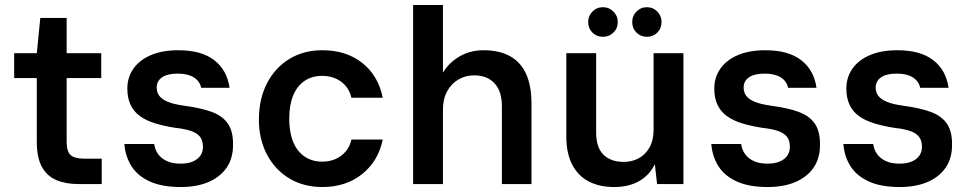

<svg xmlns="http://www.w3.org/2000/svg" viewBox="-20 -740 3900 772"><path d="M295 0Q244 0 206.5 -16Q169 -32 148.5 -69Q128 -106 128 -169V-426H37V-526H128L142 -668H248V-526H387V-426H248V-169Q248 -131 264 -116.5Q280 -102 320 -102H389V0Z M707 12Q631 12 582 -10.5Q533 -33 508.5 -72Q484 -111 480 -161H600Q603 -139 615 -121.5Q627 -104 649.5 -93Q672 -82 706 -82Q735 -82 755 -90.5Q775 -99 785.5 -114Q796 -129 796 -149Q796 -176 783.5 -191Q771 -206 746.5 -214Q722 -222 685 -226Q640 -233 604 -244Q568 -255 543 -273Q518 -291 505 -318.5Q492 -346 492 -384Q492 -429 516.5 -464Q541 -499 587 -518.5Q633 -538 697 -538Q790 -538 841.5 -498Q893 -458 903 -387H789Q783 -414 759 -429Q735 -444 695 -444Q653 -444 631.5 -429Q610 -414 610 -388Q610 -370 619.5 -356Q629 -342 653 -331.5Q677 -321 720 -315Q788 -306 831.5 -290Q875 -274 896.5 -242.5Q918 -211 917 -157Q917 -103 891 -65.5Q865 -28 818 -8Q771 12 707 12Z M1276 12Q1201 12 1143.5 -22.5Q1086 -57 1053.5 -118.5Q1021 -180 1021 -259Q1021 -342 1053.5 -405Q1086 -468 1143.5 -503Q1201 -538 1276 -538Q1372 -538 1436.5 -487Q1501 -436 1519 -347H1393Q1383 -389 1351 -412Q1319 -435 1275 -435Q1235 -435 1205 -415Q1175 -395 1159 -356.5Q1143 -318 1143 -263Q1143 -222 1152 -189.5Q1161 -157 1178.5 -135Q1196 -113 1220.5 -101.5Q1245 -90 1275 -90Q1305 -90 1329 -100.5Q1353 -111 1370 -131Q1387 -151 1393 -179H1519Q1501 -92 1436 -40Q1371 12 1276 12Z M1641 0V-720H1761V-448Q1786 -489 1828.5 -513.5Q1871 -538 1924 -538Q1988 -538 2031 -514Q2074 -490 2095.5 -442.5Q2117 -395 2117 -324V0H1998V-313Q1998 -373 1968.5 -405Q1939 -437 1886 -437Q1852 -437 1823.5 -420.5Q1795 -404 1778 -373Q1761 -342 1761 -299V0Z M2450 12Q2390 12 2347 -10.5Q2304 -33 2280.5 -78.5Q2257 -124 2257 -191V-526H2377V-207Q2377 -147 2406.5 -118Q2436 -89 2488 -89Q2521 -89 2548 -103.5Q2575 -118 2591.5 -147Q2608 -176 2608 -219V-526H2728V0H2622L2613 -80Q2593 -37 2551 -12.5Q2509 12 2450 12ZM2405 -592Q2379 -592 2362 -609Q2345 -626 2345 -652Q2345 -676 2362 -693.5Q2379 -711 2405 -711Q2429 -711 2446.5 -693.5Q2464 -676 2464 -652Q2464 -626 2446.5 -609Q2429 -592 2405 -592ZM2581 -592Q2556 -592 2539 -609Q2522 -626 2522 -652Q2522 -676 2539 -693.5Q2556 -711 2581 -711Q2606 -711 2623 -693.5Q2640 -676 2640 -652Q2640 -626 2623 -609Q2606 -592 2581 -592Z M3067 12Q2991 12 2942 -10.5Q2893 -33 2868.5 -72Q2844 -111 2840 -161H2960Q2963 -139 2975 -121.5Q2987 -104 3009.5 -93Q3032 -82 3066 -82Q3095 -82 3115 -90.5Q3135 -99 3145.5 -114Q3156 -129 3156 -149Q3156 -176 3143.5 -191Q3131 -206 3106.5 -214Q3082 -222 3045 -226Q3000 -233 2964 -244Q2928 -255 2903 -273Q2878 -291 2865 -318.5Q2852 -346 2852 -384Q2852 -429 2876.5 -464Q2901 -499 2947 -518.5Q2993 -538 3057 -538Q3150 -538 3201.5 -498Q3253 -458 3263 -387H3149Q3143 -414 3119 -429Q3095 -444 3055 -444Q3013 -444 2991.5 -429Q2970 -414 2970 -388Q2970 -370 2979.5 -356Q2989 -342 3013 -331.5Q3037 -321 3080 -315Q3148 -306 3191.5 -290Q3235 -274 3256.5 -242.5Q3278 -211 3277 -157Q3277 -103 3251 -65.5Q3225 -28 3178 -8Q3131 12 3067 12Z M3598 12Q3522 12 3473 -10.5Q3424 -33 3399.5 -72Q3375 -111 3371 -161H3491Q3494 -139 3506 -121.5Q3518 -104 3540.5 -93Q3563 -82 3597 -82Q3626 -82 3646 -90.5Q3666 -99 3676.5 -114Q3687 -129 3687 -149Q3687 -176 3674.5 -191Q3662 -206 3637.5 -214Q3613 -222 3576 -226Q3531 -233 3495 -244Q3459 -255 3434 -273Q3409 -291 3396 -318.5Q3383 -346 3383 -384Q3383 -429 3407.5 -464Q3432 -499 3478 -518.5Q3524 -538 3588 -538Q3681 -538 3732.5 -498Q3784 -458 3794 -387H3680Q3674 -414 3650 -429Q3626 -444 3586 -444Q3544 -444 3522.5 -429Q3501 -414 3501 -388Q3501 -370 3510.5 -356Q3520 -342 3544 -331.5Q3568 -321 3611 -315Q3679 -306 3722.5 -290Q3766 -274 3787.5 -242.5Q3809 -211 3808 -157Q3808 -103 3782 -65.5Q3756 -28 3709 -8Q3662 12 3598 12Z"/></svg>

Font: DM Sans 9pt SemiBold
Style: Regular
Weight: 600
Version: Version 4.004;gftools[0.9.30]